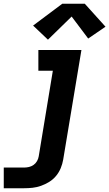

<svg xmlns="http://www.w3.org/2000/svg" viewBox="-64 -786 581 1021"><path d="M-44 215V105H64Q77 105 90 102Q103 99 114.5 91Q126 83 133 70.5Q140 58 142 45L217 -410H140V-520H369L272 63Q268 86 259 108Q250 130 234.5 149Q219 168 198 181Q177 194 154.5 202Q132 210 109.5 212.5Q87 215 64 215ZM191 -575 112 -650 267 -766H387L497 -644L405 -581L317 -698Z"/></svg>

Font: Iosevka Etoile XBdObl
Style: Regular
Weight: 800
Italic angle: -9°
Designer: Belleve Invis
Foundry: Belleve Invis
Version: Version 15.5.2; ttfautohint (v1.8.4)